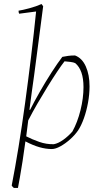

<svg xmlns="http://www.w3.org/2000/svg" viewBox="-20 -732 504 952"><path d="M49 200Q43 196 38 188Q55 101 72 -3.5Q89 -108 104.5 -221.5Q120 -335 134 -450.5Q148 -566 159 -675L75 -664Q72 -669 72 -679Q92 -682 125.5 -691Q159 -700 186 -712L194 -701Q182 -614 171.5 -528.5Q161 -443 149 -357Q144 -320 138 -278.5Q132 -237 126 -188L129 -187Q149 -227 177.5 -277Q206 -327 236 -373.5Q266 -420 289 -450Q303 -453 318 -455Q333 -457 352 -457Q387 -444 405.5 -402.5Q424 -361 424 -304Q424 -265 416.5 -223.5Q409 -182 396 -145.5Q383 -109 367 -85Q351 -62 327.5 -41Q304 -20 279.5 -6.5Q255 7 237 7Q208 7 176 -2Q144 -11 106 -31Q99 20 92 66.5Q85 113 78.5 148Q72 183 69 200ZM247 -17Q269 -21 294 -39Q319 -57 339 -80Q364 -125 379 -185Q394 -245 394 -300Q394 -385 353 -419Q345 -423 329 -425Q313 -427 300 -428Q285 -409 263 -376Q241 -343 216 -302.5Q191 -262 166 -219Q141 -176 120 -135L110 -56Q139 -41 174.5 -28.5Q210 -16 247 -17Z"/></svg>

Font: Labrada ExtraLight
Style: Italic
Weight: 200
Italic angle: -7°
Designer: Mercedes Jáuregui
Foundry: Omnibus-Type Team
Version: Version 1.000; ttfautohint (v1.8.4.7-5d5b)